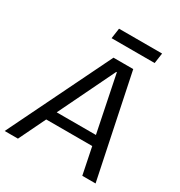

<svg xmlns="http://www.w3.org/2000/svg" viewBox="-229 -1003 1068 1140"><g transform="rotate(30 305.0 -433.0)"><path d="M312.3 -700H447.7L593.6 0H502.6L372.9 -635.1H368.9L61.4 0H-29.6ZM141 -250.4H492.5L482.9 -182.6H131.5ZM550 -865.5 539.9 -794.6H244.7L254.8 -865.5Z"/></g></svg>

Font: Pathway Extreme 8pt Thin
Style: Italic
Weight: 100
Italic angle: -8°
Designer: Eduardo Rodriguez Tunni
Foundry: Eduardo Rodriguez Tunni
Version: Version 1.000